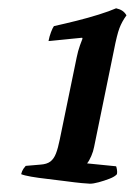

<svg xmlns="http://www.w3.org/2000/svg" viewBox="-20 -788 325 463"><path d="M197 -345Q193 -345 177 -346.5Q161 -348 139 -351Q117 -354 94.5 -356.5Q72 -359 55 -362Q38 -365 31 -368Q33 -376 36.5 -381Q40 -386 42 -388L77 -391Q93 -392 101.5 -398.5Q110 -405 115 -418Q120 -431 124 -451L165 -650Q168 -665 173 -679Q178 -693 179 -695L178 -697L97 -689Q99 -700 103 -710.5Q107 -721 110 -725Q137 -731 165 -738Q193 -745 218.5 -753Q244 -761 260 -768Q269 -766 275 -762Q281 -758 285 -751Q274 -736 268 -720Q262 -704 255 -668L207 -434Q205 -423 200 -411.5Q195 -400 190 -394L260 -387Q261 -385 262 -379Q263 -373 262 -368Q257 -362 244 -357Q231 -352 218 -348.5Q205 -345 197 -345Z"/></svg>

Font: Texturina 12pt SemiBold
Style: Italic
Weight: 600
Italic angle: -11°
Version: Version 1.002